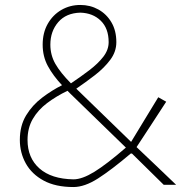

<svg xmlns="http://www.w3.org/2000/svg" viewBox="-20 -745 750 774"><path d="M276 9Q204 9 156 -17Q108 -43 84 -86.2Q60 -129.5 60 -181Q60 -238 85.2 -279.8Q110.5 -321.5 149.8 -351.2Q189 -381 230 -401.5Q193.5 -440.5 172.8 -479Q152 -517.5 152 -565Q152 -613 172.5 -649Q193 -685 227.5 -705Q262 -725 304 -725Q343.5 -725 376.5 -706.8Q409.5 -688.5 429.2 -655Q449 -621.5 449 -575Q449 -536.5 424.5 -503.8Q400 -471 362.8 -442.2Q325.5 -413.5 287.5 -387.5L508.5 -173Q537.5 -220.5 563.8 -264Q590 -307.5 618 -353L650 -335Q619.5 -288 589.5 -242Q559.5 -196 530.5 -152Q571 -113.5 610.8 -75.8Q650.5 -38 690 0H640Q608.5 -31 576.2 -62.8Q544 -94.5 512 -126H507Q429 -60 375 -25.5Q321 9 276 9ZM183 -565Q183 -523 203.2 -487.5Q223.5 -452 266 -409Q306 -436 340.5 -462.2Q375 -488.5 396.5 -516.2Q418 -544 418 -575Q418 -630.5 386.2 -661.5Q354.5 -692.5 304 -694Q246.5 -692.5 214.8 -655.8Q183 -619 183 -565ZM91 -181Q91 -108.5 139 -66Q187 -23.5 276 -22Q311 -22 360.2 -52.2Q409.5 -82.5 487.5 -150L262 -369Q256.5 -374 252 -379Q206.5 -357 170 -329.5Q133.5 -302 112.2 -265.5Q91 -229 91 -181Z"/></svg>

Font: Commissioner Loud Thin
Style: Regular
Weight: 100
Designer: Kostas Bartsokas
Foundry: Kostas Bartsokas
Version: Version 1.000; ttfautohint (v1.8.3)